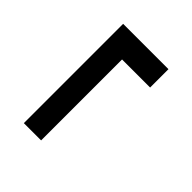

<svg xmlns="http://www.w3.org/2000/svg" viewBox="-15 -625 629 629"><g transform="rotate(-45 300.0 -310.0)"><path d="M530 -205V-415H70V-335H445V-205Z"/></g></svg>

Font: Tekne LDO
Style: Regular
Weight: 400
Monospace: yes
Designer: Alessio Laiso, Mario Rullo, Paolo Rosset
Foundry: Alessio Laiso
Version: Version 1.000;hotconv 1.0.109;makeotfexe 2.5.65596